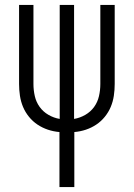

<svg xmlns="http://www.w3.org/2000/svg" viewBox="-20 -755 540 775"><path d="M220 0V-222Q196 -224 173.5 -231.5Q151 -239 131.5 -252Q112 -265 97 -283.5Q82 -302 73 -323.5Q64 -345 60.5 -368.5Q57 -392 57 -416V-735H115V-416Q115 -391 120.5 -367Q126 -343 140 -323.5Q154 -304 175.5 -291.5Q197 -279 221 -275V-735H279V-275Q303 -279 324.5 -291.5Q346 -304 360 -323.5Q374 -343 379.5 -367Q385 -391 385 -416V-735H443V-416Q443 -392 439.5 -368.5Q436 -345 427 -323.5Q418 -302 403 -283.5Q388 -265 368.5 -252Q349 -239 326.5 -231.5Q304 -224 280 -222V0Z"/></svg>

Font: Iosevka Fixed Light
Style: Regular
Weight: 300
Monospace: yes
Designer: Belleve Invis
Foundry: Belleve Invis
Version: Version 32.3.0